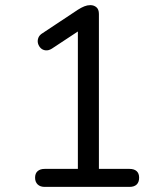

<svg xmlns="http://www.w3.org/2000/svg" viewBox="-20 -732 640 752"><path d="M154.9 0Q137.4 0 127.4 -9.7Q117.4 -19.5 117.4 -36Q117.4 -53 127.4 -61.7Q137.4 -70.5 154.9 -70.5H285V-637.3H328.4L183 -541.4Q170.4 -533.6 158.9 -534.8Q147.4 -535.9 139.6 -543.5Q131.9 -551 128.9 -561.7Q126 -572.4 130.1 -583.6Q134.2 -594.8 147.4 -602.6L285.4 -694.1Q298.5 -702.4 310.3 -707.2Q322 -711.9 333.7 -711.9Q347.9 -711.9 357.6 -703.6Q367.4 -695.3 367.4 -677.3V-70.5H487.4Q505.4 -70.5 515.2 -61.7Q524.9 -53 524.9 -36Q524.9 -18.5 515.2 -9.2Q505.4 0 487.4 0Z"/></svg>

Font: Nunito ExtraLight
Style: Regular
Weight: 200
Designer: Vernon Adams
Foundry: Vernon Adams
Version: Version 3.602